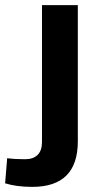

<svg xmlns="http://www.w3.org/2000/svg" viewBox="-90 -520 397 750"><path d="M-70 196 -62 98Q-32 102 8 102Q40 102 57 85Q74 68 74 35V-500H214V32Q214 210 36 210Q-26 210 -70 196Z"/></svg>

Font: Sarabun ExtraBold
Style: Regular
Weight: 800
Version: Version 1.000; ttfautohint (v1.6)